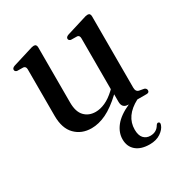

<svg xmlns="http://www.w3.org/2000/svg" viewBox="-155 -550 808 861"><g transform="rotate(-30 249.0 -119.0)"><path d="M67 -122V-362.5Q67 -378 54.5 -380L21.5 -380.5Q11 -383.5 11 -392.5Q11 -401.5 25 -406.5L117.5 -435Q134.5 -441 142.5 -441Q157 -441 157 -424.5V-138.5Q157 -91 179 -68Q201 -45 236.5 -45Q260 -45 285.8 -56.5Q311.5 -68 339 -93.5L345 -99.5V-362.5Q345 -378 333.5 -380L300.5 -380.5Q289.5 -383.5 289.5 -392.5Q289.5 -401.5 303.5 -406.5L396 -435Q412.5 -441 421 -441Q435.5 -441 435.5 -424.5V-55Q435.5 -34 451.5 -30.5L476.5 -26Q487 -21.5 487 -12Q487 0 473 0H425Q347 41 347 111.5Q347 141 360.2 155.8Q373.5 170.5 395 170.5Q427.5 170.5 443 143Q448.5 135 454.5 136.5Q464 139 459.5 152Q453 171.5 430.2 187Q407.5 202.5 373.5 202.5Q328.5 202.5 303.2 181Q278 159.5 278 122Q278 87 302.5 55.8Q327 24.5 381 0H378.5Q346.5 0 346.5 -33.5V-72Q299.5 -28 260.2 -9.2Q221 9.5 184 9.5Q132.5 9.5 99.8 -23.8Q67 -57 67 -122Z"/></g></svg>

Font: Fraunces 144pt S050
Style: Regular
Weight: 400
Version: Version 1.000; ttfautohint (v1.8.3)